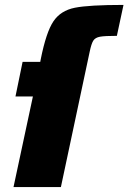

<svg xmlns="http://www.w3.org/2000/svg" viewBox="-20 -762 523 782"><path d="M114 -369H43L72 -510H144L146 -521Q168 -631 197.5 -675Q227 -719 285 -730.5Q343 -742 483 -742L456 -616Q407 -616 387.5 -612.5Q368 -609 360 -596.5Q352 -584 345 -550L228 0H35Z"/></svg>

Font: Saira Semi Condensed Black
Style: Italic
Weight: 900
Width: 4
Italic angle: -12°
Designer: Hector Gatti with collaboration of the Omnibus-Type team
Foundry: Omnibus-Type
Version: Version 1.001; ttfautohint (v1.8)